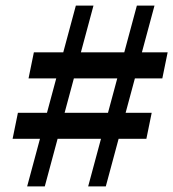

<svg xmlns="http://www.w3.org/2000/svg" viewBox="-20 -666 619 686"><path d="M77 0 251 -646H314L140 0ZM44 -263H522L503 -170H25ZM560 -386H82L101 -479H579ZM295 0 469 -646H532L358 0Z"/></svg>

Font: Source Serif 4 18pt SemiBold
Style: Italic
Weight: 600
Italic angle: -12°
Designer: Frank Grießhammer
Foundry: Adobe Systems Incorporated
Version: Version 4.004;hotconv 1.0.116;makeotfexe 2.5.65601